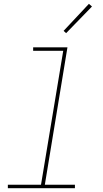

<svg xmlns="http://www.w3.org/2000/svg" viewBox="-20 -982 540 1002"><path d="M21 0V-18H194L310 -717H153V-735H332L214 -18H371V0ZM325 -809 312 -821 444 -962 460 -948Z"/></svg>

Font: Iosevka Curly Thin Oblique
Style: Regular
Weight: 100
Italic angle: -9°
Monospace: yes
Designer: Belleve Invis
Foundry: Belleve Invis
Version: Version 11.1.0; ttfautohint (v1.8.3)